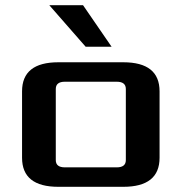

<svg xmlns="http://www.w3.org/2000/svg" viewBox="-20 -720 700 740"><path d="M65 -112V-368Q65 -480 205 -480H455Q595 -480 595 -368V-112Q595 0 455 0H205Q65 0 65 -112ZM195 -103Q195 -75 230 -75H430Q465 -75 465 -103V-377Q465 -405 430 -405H230Q195 -405 195 -377ZM170 -700H300L410 -540H310Z"/></svg>

Font: Xolonium
Style: Regular
Weight: 400
Designer: Severin Meyer
Version: Version 4.2